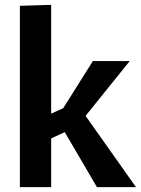

<svg xmlns="http://www.w3.org/2000/svg" viewBox="-20 -772 581 792"><path d="M62 -748 191 -752V-303L241 -326L363 -520H515L333 -294L541 0H380L247 -227L191 -201V0H62Z"/></svg>

Font: Murecho Medium
Style: Regular
Weight: 500
Designer: Neil Summerour
Foundry: Positype
Version: Version 1.010; ttfautohint (v1.8.3)